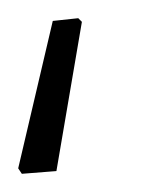

<svg xmlns="http://www.w3.org/2000/svg" viewBox="-20 -50 184 211"><path d="M4 141 0 135 38 -27 66 -30 70 -26 42 138Z"/></svg>

Font: Alegreya Sans SC Light
Style: Italic
Weight: 300
Italic angle: -7°
Designer: Juan Pablo del Peral
Foundry: Huerta Tipografica
Version: Version 2.007